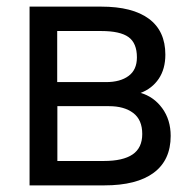

<svg xmlns="http://www.w3.org/2000/svg" viewBox="-20 -560 565 580"><path d="M294.9 0H69.3V-540H285.6Q380.4 -540 429.9 -503.2Q479.5 -466.3 479.5 -395Q479.5 -351.6 459.5 -322Q439.5 -292.5 404.8 -279.3Q444.3 -268.1 470 -233.2Q495.6 -198.2 495.6 -149.4Q495.6 -76.2 444.3 -38.1Q393.1 0 294.9 0ZM285.6 -466.3H152.8V-312H300.3Q343.3 -312 368.4 -330.6Q393.6 -349.1 393.6 -386.7Q393.6 -429.7 368.2 -448Q342.8 -466.3 285.6 -466.3ZM153.3 -73.7H293.5Q351.6 -73.7 380.6 -93.5Q409.7 -113.3 409.7 -155.3Q409.7 -198.2 382.3 -218.8Q355 -239.3 309.6 -239.3H153.3Z"/></svg>

Font: Vela Sans Med
Style: Regular
Weight: 500
Designer: Principal design: Mikhail Sharanda - project Manrope.
Design modification: Ravid Balaliev
Foundry: Mikhail Sharanda
Version: Version 1.001